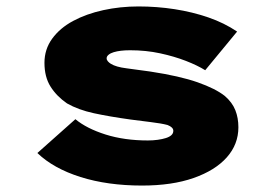

<svg xmlns="http://www.w3.org/2000/svg" viewBox="-20 -566 842 596"><path d="M421 10Q314 10 230 -16.5Q146 -43 96 -91L214 -196Q249 -167 307.5 -148.5Q366 -130 439 -130Q455 -130 469.5 -132Q484 -134 495 -137.5Q506 -141 512 -146.5Q518 -152 518 -160Q518 -171 500 -178Q481 -183 448 -187Q415 -191 385 -195Q320 -204 271.5 -214.5Q223 -225 188 -245Q156 -267 137 -297Q118 -327 118 -371Q118 -413 142 -446Q166 -479 207 -501Q248 -523 300.5 -534.5Q353 -546 410 -546Q467 -546 522 -537.5Q577 -529 626.5 -512Q676 -495 716 -468L617 -348Q593 -363 557 -377Q521 -391 477 -400.5Q433 -410 384 -410Q368 -410 355.5 -408.5Q343 -407 333 -404Q323 -401 317 -396Q311 -391 311 -385Q311 -380 315 -375.5Q319 -371 324 -368Q340 -358 372.5 -354Q405 -350 446 -344Q538 -330 593.5 -310.5Q649 -291 678 -268Q701 -248 710.5 -224Q720 -200 720 -171Q720 -118 684 -77.5Q648 -37 581 -13.5Q514 10 421 10Z"/></svg>

Font: Lexend Tera Black
Style: Regular
Weight: 900
Version: Version 1.007